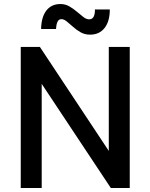

<svg xmlns="http://www.w3.org/2000/svg" viewBox="-20 -933 747 953"><path d="M83 0V-700H178L563 -119L520 -111V-700H624V0H530L147 -577L187 -584V0ZM427 -761Q401 -761 380.5 -772.5Q360 -784 343 -799.5Q326 -815 311.5 -826.5Q297 -838 285 -838Q271 -838 265 -824Q259 -810 258 -789H184Q185 -848 210 -880.5Q235 -913 280 -913Q304 -913 324 -901.5Q344 -890 361.5 -875Q379 -860 394 -848.5Q409 -837 422 -837Q439 -837 445.5 -851.5Q452 -866 451 -886H525Q525 -827 499 -794Q473 -761 427 -761Z"/></svg>

Font: SUSE Medium
Style: Regular
Weight: 500
Designer: Rene Bieder
Foundry: SUSE
Version: Version 1.000